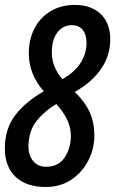

<svg xmlns="http://www.w3.org/2000/svg" viewBox="-22 -744 465 774"><path d="M162.1 9.8Q84 9.8 40.8 -31.2Q-2.4 -72.3 -2.4 -145.5Q-2.4 -224.1 38.8 -278.8Q80.1 -333.5 154.8 -376Q94.2 -443.4 94.2 -529.3Q94.2 -584.5 116.5 -628.4Q138.7 -672.4 180.7 -698.2Q222.7 -724.1 281.2 -724.1Q345.7 -724.1 384 -687.3Q422.4 -650.4 422.4 -585.9Q422.4 -518.6 384.5 -464.8Q346.7 -411.1 279.3 -373.5Q320.8 -333.5 339.6 -291.3Q358.4 -249 358.4 -199.2Q358.4 -144.5 334 -96.9Q309.6 -49.3 265.6 -19.8Q221.7 9.8 162.1 9.8ZM229.5 -424.8Q278.8 -452.6 302.7 -490.2Q326.7 -527.8 326.7 -571.8Q326.7 -606 310.8 -624.3Q294.9 -642.6 269 -642.6Q231.4 -642.6 209.2 -613Q187 -583.5 187 -533.2Q187 -500.5 198.5 -473.9Q210 -447.3 229.5 -424.8ZM163.6 -71.8Q213.4 -71.8 238 -108.4Q262.7 -145 263.7 -193.8Q263.7 -231.9 247.6 -263.9Q231.4 -295.9 205.1 -324.7Q157.2 -296.4 125 -255.6Q92.8 -214.8 92.8 -152.8Q92.8 -118.2 111.6 -95Q130.4 -71.8 163.6 -71.8Z"/></svg>

Font: Open Sans Condensed SemiBold
Style: Italic
Weight: 600
Width: 3
Italic angle: -12°
Designer: Monotype Design Team
Foundry: Monotype Imaging Inc.
Version: Version 3.000; ttfautohint (v1.8.4)